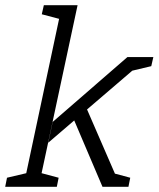

<svg xmlns="http://www.w3.org/2000/svg" viewBox="-68 -720 611 740"><path d="M118 -170 135 -250 423 -500H503ZM81 0H22L171 -700H231ZM327 0 212 -270 258 -320 397 0ZM101 -700H181L169 -645L93 -665ZM431 -445 443 -500H523L515 -465ZM347 0 359 -55 434 -35 427 0ZM71 0 83 -55 158 -35 151 0ZM-48 0 -41 -35 44 -55 32 0Z"/></svg>

Font: Epunda Slab Light
Style: Italic
Weight: 300
Italic angle: -12°
Designer: Simon Atzbach
Foundry: typofactur
Version: Version 1.102